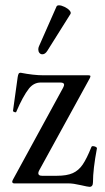

<svg xmlns="http://www.w3.org/2000/svg" viewBox="-20 -704 403 737"><path d="M290.5 6.8Q260.7 0 244.1 0H35.2Q26.9 0 26.9 -6.8Q26.9 -9.3 30.3 -15.6L222.2 -367.2Q226.1 -375 226.1 -378.4Q226.1 -387.2 211.9 -387.2H136.2Q109.9 -387.2 91.3 -364.3Q67.9 -334.5 42.5 -274.9Q42 -272.9 39.6 -272.9Q37.1 -272.9 34.2 -274.4Q29.8 -276.4 29.8 -277.8L47.9 -408.2Q49.3 -417 51.5 -420.9Q53.7 -424.8 59.1 -424.8Q108.9 -415 147 -415H319.8Q327.1 -415 327.1 -411.6Q327.1 -408.7 324.7 -403.8L130.9 -50.8Q127 -43.9 127 -39.1Q127 -29.3 141.1 -29.3H199.2Q236.3 -29.3 259 -39.3Q281.7 -49.3 297.4 -72.3Q313 -95.2 330.6 -139.2Q332 -143.1 336.9 -143.1Q340.3 -143.1 342.8 -142.1Q346.7 -141.1 349.6 -138.9Q352.5 -136.7 352.1 -134.8Q336.9 -54.2 336.9 -4.9Q336.9 13.2 323.7 13.2Q317.9 13.2 290.5 6.8ZM161.6 -508.8Q153.3 -495.6 142.6 -495.6Q135.7 -495.6 131.3 -501Q127 -506.3 127 -514.2Q127 -520.5 129.4 -525.9L196.8 -678.7Q198.7 -683.6 206.5 -683.6Q215.3 -683.6 227.5 -677.7Q239.7 -671.9 246.8 -664.1Q253.9 -656.2 250.5 -650.4Z"/></svg>

Font: JuniusX
Style: Regular
Weight: 400
Designer: Peter S. Baker
Foundry: Briery Creek Software
Version: Version 1.004